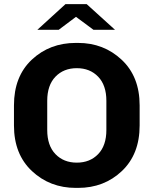

<svg xmlns="http://www.w3.org/2000/svg" viewBox="-20 -905 748 935"><path d="M435 -760 350 -823 266 -760H162L299 -885H402L540 -760ZM349 10Q223 10 135.5 -72Q48 -154 48 -294V-392Q48 -533 135 -614.5Q222 -696 349 -696H360Q485 -696 572.5 -614Q660 -532 660 -392V-294Q660 -154 573.5 -72Q487 10 360 10ZM498 -272V-414Q498 -490 458 -531.5Q418 -573 354 -573Q290 -573 250 -531.5Q210 -490 210 -414V-272Q210 -196 250 -154.5Q290 -113 354 -113Q418 -113 458 -154.5Q498 -196 498 -272Z"/></svg>

Font: Chivo
Style: Bold
Weight: 700
Designer: Hector Gatti
Foundry: Omnibus-Type
Version: Version 1.007;PS 001.007;hotconv 1.0.88;makeotf.lib2.5.64775